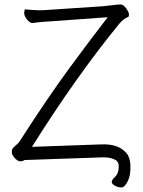

<svg xmlns="http://www.w3.org/2000/svg" viewBox="-20 -720 640 859"><path d="M123 -63 433 -74Q506 -77 541 -40Q562 -21 563.5 21.5Q565 64 551.5 91Q538 118 523.5 118.5Q509 119 494.5 111Q480 103 480 94.5Q480 86 490 76Q513 57 511 21Q511 1 489.5 -8Q468 -17 436 -16L90 -4Q67 11 46 -13Q33 -28 33 -37.5Q33 -47 34.5 -52Q36 -57 49 -68Q62 -79 66 -85Q194 -284 288.5 -412.5Q383 -541 455 -634L462 -643L199 -624Q175 -623 154.5 -620.5Q134 -618 124 -617H123Q115 -617 101.5 -632Q88 -647 88 -664L91 -678H93Q137 -674 155.5 -674Q174 -674 198 -676L440 -692Q464 -694 485.5 -697Q507 -700 519.5 -700Q532 -700 544.5 -682.5Q557 -665 557 -655Q557 -645 553 -644Q533 -637 513 -613Q321 -378 123 -63ZM93 -678ZM511 21Z"/></svg>

Font: LXGW WenKai Lite Light
Style: Regular
Weight: 300
Designer: LXGW / Fontworks Inc.
Foundry: LXGW / Fontworks Inc.
Version: Version 1.511; March 25, 2025